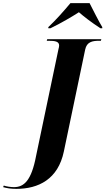

<svg xmlns="http://www.w3.org/2000/svg" viewBox="-172 -964 672 1224"><path d="M136 -791V-784H150C215 -815 291 -860 331 -886C362 -859 408 -823 468 -784H480V-791C459 -825 419 -905 399 -944H277C237 -896 185 -837 136 -791ZM-68 240C73 240 198 179 235 2L371 -648C381 -697 417 -704 459 -704H471L474 -714H129L126 -704H139C178 -704 205 -700 205 -674C205 -668 203 -658 201 -652L58 30C28 189 -20 229 -83 229C-103 229 -130 225 -148 219L-152 229C-127 236 -104 240 -68 240Z"/></svg>

Font: Noto Serif Display SemiCondensed ExtraBold
Style: Italic
Weight: 800
Width: 4
Italic angle: -12°
Designer: Monotype Design Team
Foundry: Monotype Imaging Inc.
Version: Version 2.009